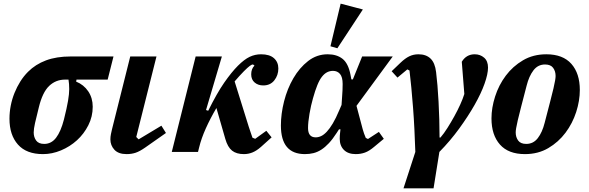

<svg xmlns="http://www.w3.org/2000/svg" viewBox="-20 -834 3235 1054"><path d="M400 -397 398 -386Q440 -369 464.5 -332.5Q489 -296 489 -248Q489 -194 465 -146.5Q441 -99 402.5 -64Q364 -29 315 -8.5Q266 12 216 12Q125 12 78.5 -40.5Q32 -93 32 -182Q32 -218 39 -254Q46 -290 59.5 -323.5Q73 -357 91.5 -386.5Q110 -416 134 -440Q175 -481 232.5 -502.5Q290 -524 368 -524H603L571 -397ZM223 -44Q262 -44 288 -78Q314 -112 331 -178Q347 -242 353.5 -280.5Q360 -319 360 -345Q360 -360 359 -372.5Q358 -385 356 -397H337Q286 -397 249.5 -362Q213 -327 193 -244Q180 -193 172.5 -159.5Q165 -126 165 -107Q165 -81 178.5 -62.5Q192 -44 223 -44Z M891 -104 777 -24Q747 -3 724.5 4.5Q702 12 675 12Q630 12 608 -12Q586 -36 586 -69Q586 -83 589 -98Q592 -113 595 -125L695 -524H839L728 -82L741 -69L866 -144Z M1054 -524H1198L1111 -230L1123 -226Q1171 -323 1211 -380.5Q1251 -438 1286 -473Q1321 -508 1350.5 -522Q1380 -536 1413 -536Q1460 -536 1484 -514.5Q1508 -493 1508 -458Q1508 -421 1486 -393Q1464 -365 1425 -365Q1397 -365 1378 -381Q1359 -397 1359 -426Q1359 -456 1377 -474L1369 -480H1367Q1362 -480 1351 -472Q1340 -464 1319 -443Q1306 -430 1293.5 -416Q1281 -402 1268 -387L1345 -140Q1350 -125 1355 -110Q1360 -95 1366 -78L1381 -72L1442 -116L1471 -80L1412 -27Q1388 -6 1365.5 3Q1343 12 1319 12Q1278 12 1254 -7Q1230 -26 1217 -71L1168 -241Q1135 -185 1110 -129.5Q1085 -74 1073 -24L1067 0H923Z M1937 -253 1971 -125Q1974 -114 1978.5 -101Q1983 -88 1988 -77L2000 -71L2060 -110L2087 -72L2034 -28Q2007 -5 1983.5 3.5Q1960 12 1933 12Q1891 12 1868 -11Q1845 -34 1845 -72Q1845 -82 1845.5 -90Q1846 -98 1847 -106L1849 -124H1841L1828 -104Q1806 -70 1785.5 -48Q1765 -26 1744 -12.5Q1723 1 1701 6.5Q1679 12 1654 12Q1522 12 1522 -145Q1522 -209 1539.5 -278Q1557 -347 1590.5 -404.5Q1624 -462 1671.5 -499Q1719 -536 1779 -536Q1829 -536 1860.5 -511Q1892 -486 1904 -424L1909 -398H1917L1968 -524H2136ZM1713 -80Q1728 -80 1743 -87Q1758 -94 1774 -111Q1790 -128 1807 -156.5Q1824 -185 1842 -228L1855 -258L1858 -303Q1861 -339 1861 -373Q1861 -411 1846.5 -428Q1832 -445 1808 -445Q1791 -445 1776 -437.5Q1761 -430 1747.5 -413Q1734 -396 1722 -366.5Q1710 -337 1698 -294Q1687 -256 1679 -209.5Q1671 -163 1671 -131Q1671 -80 1713 -80ZM1850 -814 1972 -782 1832 -569 1794 -580Z M2260 0Q2258 -60 2255 -122Q2252 -184 2247.5 -242.5Q2243 -301 2238 -353.5Q2233 -406 2228 -447L2216 -453L2162 -408L2130 -443L2178 -489Q2204 -514 2227 -525Q2250 -536 2277 -536Q2319 -536 2343.5 -512.5Q2368 -489 2374 -438Q2378 -406 2381.5 -364.5Q2385 -323 2387.5 -275.5Q2390 -228 2391.5 -178Q2393 -128 2393 -79H2398Q2417 -101 2436.5 -132Q2456 -163 2474 -195.5Q2492 -228 2506.5 -260Q2521 -292 2529 -318L2515 -495Q2540 -536 2586 -536Q2616 -536 2637.5 -517.5Q2659 -499 2659 -463Q2659 -428 2640 -374.5Q2621 -321 2585.5 -258.5Q2550 -196 2501 -128.5Q2452 -61 2392 0L2360 200H2195Z M2869 -44Q2908 -44 2932.5 -76Q2957 -108 2970 -160Q2988 -230 3000 -275.5Q3012 -321 3018.5 -349.5Q3025 -378 3027.5 -393Q3030 -408 3030 -417Q3030 -443 3016.5 -461.5Q3003 -480 2972 -480Q2933 -480 2908.5 -448Q2884 -416 2871 -364Q2853 -294 2841 -248.5Q2829 -203 2822.5 -174.5Q2816 -146 2813.5 -131Q2811 -116 2811 -107Q2811 -81 2824.5 -62.5Q2838 -44 2869 -44ZM2862 12Q2771 12 2724.5 -40.5Q2678 -93 2678 -184Q2678 -242 2698 -304.5Q2718 -367 2756.5 -418.5Q2795 -470 2851 -503Q2907 -536 2979 -536Q3070 -536 3116.5 -483.5Q3163 -431 3163 -340Q3163 -281 3143 -219Q3123 -157 3084.5 -105.5Q3046 -54 2990 -21Q2934 12 2862 12Z"/></svg>

Font: IBM Plex Serif
Style: Bold Italic
Weight: 700
Italic angle: -14°
Designer: Mike Abbink, Paul van der Laan, Pieter van Rosmalen
Foundry: Bold Monday
Version: Version 3.001